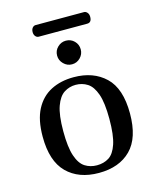

<svg xmlns="http://www.w3.org/2000/svg" viewBox="-119 -890 797 973"><g transform="rotate(-15 279.0 -403.5)"><path d="M279 0Q173 0 111.5 -61.5Q50 -123 50 -251Q50 -339 79 -394Q108 -449 159.5 -475.5Q211 -502 279 -502Q382 -502 445 -442Q508 -382 508 -251Q508 -123 447 -61.5Q386 0 279 0ZM279 -40Q315 -40 342 -57Q369 -74 384.5 -120Q400 -166 400 -251Q400 -336 384 -381.5Q368 -427 340.5 -444.5Q313 -462 279 -462Q246 -462 218.5 -444.5Q191 -427 174.5 -381.5Q158 -336 158 -251Q158 -167 173.5 -121Q189 -75 216.5 -57.5Q244 -40 279 -40ZM227 -629Q227 -655 245.5 -673Q264 -691 289 -691Q315 -691 333 -673Q351 -655 351 -629Q351 -604 333 -585.5Q315 -567 289 -567Q264 -567 245.5 -585.5Q227 -604 227 -629ZM162 -746Q152 -746 145 -754.5Q138 -763 138 -776Q138 -790 145 -798.5Q152 -807 162 -807H416Q425 -807 432.5 -798.5Q440 -790 440 -776Q440 -746 416 -746Z"/></g></svg>

Font: Marmelad
Style: Regular
Weight: 400
Designer: Manvel Shmavonyan
Foundry: Cyreal
Version: Version 1.110; ttfautohint (v1.8.4.7-5d5b)